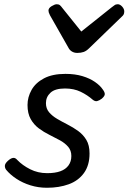

<svg xmlns="http://www.w3.org/2000/svg" viewBox="-20 -868 607 907"><path d="M202 19Q161 19 124 7.5Q87 -4 57.5 -23.5Q28 -43 9 -66Q3 -74 3 -84.5Q3 -95 17 -108Q30 -120 41 -122Q52 -124 62 -112Q86 -87 122.5 -68.5Q159 -50 203 -50Q240 -50 265 -59Q290 -68 303.5 -86.5Q317 -105 317 -131Q317 -157 302 -174.5Q287 -192 263.5 -205Q240 -218 213.5 -231Q187 -244 163.5 -261.5Q140 -279 125 -305.5Q110 -332 110 -372Q110 -409 129 -443Q148 -477 188 -498Q228 -519 289 -519Q334 -519 369 -508.5Q404 -498 428.5 -481Q453 -464 465 -446Q475 -433 475 -423.5Q475 -414 461 -402Q449 -393 439 -390.5Q429 -388 418 -397Q393 -419 361 -434.5Q329 -450 287 -450Q240 -450 218.5 -430Q197 -410 197 -381Q197 -355 212 -337.5Q227 -320 250 -306.5Q273 -293 299.5 -279.5Q326 -266 349.5 -249Q373 -232 388 -207Q403 -182 403 -143Q403 -87 376.5 -50.5Q350 -14 304.5 2.5Q259 19 202 19ZM536 -848Q547 -848 557 -837Q567 -826 567 -814Q567 -805 564 -799.5Q561 -794 556 -790L401 -640Q388 -627 375 -622.5Q362 -618 345 -618Q331 -618 320 -624.5Q309 -631 303 -643L216 -796Q212 -804 210.5 -809Q209 -814 209 -818Q209 -830 224 -839Q239 -848 248 -848Q258 -848 263.5 -843Q269 -838 274 -831L364 -719L507 -833Q514 -838 520.5 -843Q527 -848 536 -848Z"/></svg>

Font: Playwrite TZ
Style: Regular
Weight: 400
Designer: Veronika Burian, José Scaglione
Foundry: TypeTogether
Version: Version 1.002